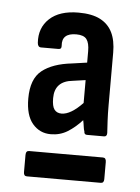

<svg xmlns="http://www.w3.org/2000/svg" viewBox="-41 -697 392 536"><g transform="rotate(5 154.5 -429.0)"><path d="M110 -318Q79 -318 59 -341.5Q39 -365 39 -412Q39 -467 68.5 -490.5Q98 -514 152 -520L194 -526V-558Q194 -581 186 -591.5Q178 -602 157 -602Q116 -602 119 -567Q120 -557 111 -557H62Q53 -557 52 -569Q49 -611 77 -637Q105 -663 158 -663Q196 -663 219 -651Q242 -639 253 -616.5Q264 -594 264 -560V-412Q264 -389 265 -369.5Q266 -350 267 -335Q267 -325 259 -325H211Q203 -325 203 -334Q201 -339 200 -347.5Q199 -356 197 -365Q178 -344 157 -331Q136 -318 110 -318ZM54 -195Q45 -195 45 -206V-254Q45 -266 54 -266H261Q270 -266 270 -254V-206Q270 -195 261 -195ZM135 -378Q148 -378 163 -387Q178 -396 194 -413V-477L159 -472Q108 -467 108 -419Q108 -396 115 -387Q122 -378 135 -378Z"/></g></svg>

Font: Sofia Sans Condensed SemiBold
Style: Regular
Weight: 600
Designer: Botio Nikoltchev, Ani Petrova
Foundry: lettersoup
Version: Version 4.101